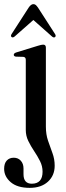

<svg xmlns="http://www.w3.org/2000/svg" viewBox="-34 -676 318 927"><path d="M187.5 -64.5Q187.5 -27 198 3.5Q208.5 34 219.2 63Q230 92 230 124Q230 171.5 197.5 201.2Q165 231 109.5 231Q50 231 18 203.8Q-14 176.5 -14 139Q-14 112.5 -1.2 99Q11.5 85.5 32.5 85.5Q53.5 85.5 66.5 100Q79.5 114.5 79.5 137.5V165Q79.5 211 120 211Q171.5 210.5 171.5 153Q171.5 126 159.2 101.8Q147 77.5 131 53.8Q115 30 102.8 5Q90.5 -20 90.5 -48V-387Q90.5 -400 79 -401.5L43 -402.5Q32.5 -404 32.5 -411.5Q32.5 -419 45 -423L149 -455Q166.5 -460.5 174.5 -460.5Q187.5 -460.5 187.5 -446ZM232.2 -497.5Q226.4 -492 217.4 -499.5L127.1 -579.5L36.4 -499.5Q27.4 -492.5 21.6 -497.5Q15.9 -503 22.9 -513L104.5 -639.5Q115.6 -656 127.1 -656Q134.1 -656 138.8 -651.8Q143.5 -647.5 149.3 -639.5L230.9 -513Q237.9 -503 232.2 -497.5Z"/></svg>

Font: Fraunces 72pt
Style: Regular
Weight: 400
Version: Version 1.000;[0bf87f6ff]